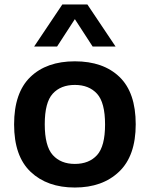

<svg xmlns="http://www.w3.org/2000/svg" viewBox="-20 -828 670 858"><path d="M314.5 10Q191 10 117 -60Q43 -130 43 -272Q43 -413.5 115.5 -483.8Q188 -554 314.5 -554Q441.5 -554 514 -484.2Q586.5 -414.5 586.5 -272.5Q586.5 -131.5 512.2 -60.8Q438 10 314.5 10ZM314.5 -95.5Q378 -95.5 413.8 -135Q449.5 -174.5 449.5 -271.5Q449.5 -370 413.5 -409.2Q377.5 -448.5 314.5 -448.5Q251.5 -448.5 215.8 -409.5Q180 -370.5 180 -273Q180 -175 215.8 -135.2Q251.5 -95.5 314.5 -95.5ZM132.5 -620 258.5 -808H370.5L496.5 -620H394L314.5 -742.5L235 -620Z"/></svg>

Font: Encode Sans SmExp SmBold
Style: Regular
Weight: 600
Width: 6
Designer: Multiple Designers
Foundry: Impallari Type
Version: Version 3.002; ttfautohint (v1.8.3) -l 8 -r 50 -G 200 -x 14 